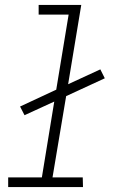

<svg xmlns="http://www.w3.org/2000/svg" viewBox="-20 -755 472 775"><path d="M13 0H315L314 -39H192L247 -367L403 -439L385 -475L255 -415L308 -735H136V-696H257L207 -393L61 -325L79 -290L199 -345L149 -39H13Z"/></svg>

Font: Iosevka Sparkle XLtObl
Style: Regular
Weight: 200
Italic angle: -9°
Designer: Belleve Invis
Foundry: Belleve Invis
Version: Version 4.5.0; ttfautohint (v1.8.3)